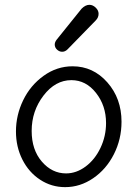

<svg xmlns="http://www.w3.org/2000/svg" viewBox="-20 -767 569 793"><path d="M236.8 -553.2Q225.1 -553.2 215.6 -562Q206.1 -570.8 206.1 -583Q206.1 -592.8 213.9 -603L316.9 -731Q333 -747.1 349.1 -747.1Q363.3 -747.1 375.2 -735.6Q387.2 -724.1 387.2 -710Q387.2 -694.3 375 -682.1L258.8 -563Q249 -553.2 236.8 -553.2ZM249 5.9Q192.4 5.9 145.8 -24.7Q99.1 -55.2 72.5 -107.9Q45.9 -160.6 45.9 -224.1Q45.9 -291.5 75.7 -353Q105.5 -414.6 160.2 -453.9Q214.8 -493.2 279.8 -493.2Q364.7 -493.2 423.3 -426.8Q481.9 -360.4 481.9 -264.2Q481.9 -191.9 450.2 -129.6Q418.5 -67.4 364.7 -30.8Q311 5.9 249 5.9ZM252.9 -50.8Q295.4 -50.8 333.7 -79.3Q372.1 -107.9 395 -156.2Q418 -204.6 418 -258.8Q418 -330.6 376.5 -383.3Q335 -436 274.9 -436Q208.5 -436 159.7 -372.3Q110.8 -308.6 110.8 -226.1Q110.8 -148.4 152.8 -99.6Q194.8 -50.8 252.9 -50.8Z"/></svg>

Font: Comic Neue
Style: Regular
Weight: 400
Designer: Craig Rozynski
Foundry: Craig Rozynski
Version: Version 2.003;hotconv 1.0.109;makeotfexe 2.5.65596